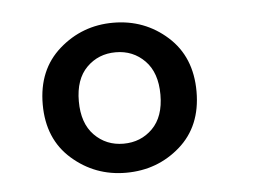

<svg xmlns="http://www.w3.org/2000/svg" viewBox="-35 -745 592 408"><g transform="rotate(-5 261.5 -541.0)"><path d="M219 -381Q153 -381 104 -424Q55 -467 55 -541Q55 -615 104 -658Q153 -701 219 -701Q286 -701 334.5 -657.5Q383 -614 383 -540Q383 -466 334.5 -423.5Q286 -381 219 -381ZM157 -468.5Q182 -443 219 -443Q256 -443 281 -468Q306 -493 306 -540Q306 -587 281 -612.5Q256 -638 219 -638Q182 -638 157 -613Q132 -588 132 -541Q132 -494 157 -468.5Z"/></g></svg>

Font: Fira Sans
Style: Regular
Weight: 400
Designer: Carrois Corporate & Edenspiekermann AG
Foundry: Carrois Corporate GbR & Edenspiekermann AG
Version: Version 4.106;PS 004.106;hotconv 1.0.70;makeotf.lib2.5.58329